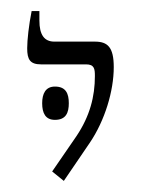

<svg xmlns="http://www.w3.org/2000/svg" viewBox="-20 -667 261 346"><path d="M95 -341 142 -410C169 -450 185 -503 185 -546C185 -582 174 -592 151 -592H78C60 -592 51 -604 51 -630V-647H37C32 -622 29 -595 29 -580C29 -560 34 -551 54 -551H135C150 -551 151 -543 151 -530C151 -493 142 -458 118 -422L74 -358ZM56 -481C56 -463 62 -451 79 -451C99 -451 104 -464 104 -481C104 -498 99 -511 79 -511C62 -511 56 -498 56 -481Z"/></svg>

Font: Noto Serif Hebrew Condensed ExtraLight
Style: Regular
Weight: 200
Width: 3
Designer: Monotype Design Team
Foundry: Monotype Imaging Inc.
Version: Version 2.004